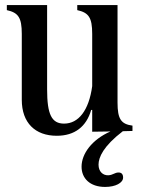

<svg xmlns="http://www.w3.org/2000/svg" viewBox="-20 -520 558 758"><path d="M204 16C275 16 321 -20 340 -86H344V0L416 -1C343 31 302 87 302 138C302 184 335 218 395 218C436 218 466 202 466 181C466 168 460 161 448 161C433 161 426 171 408 172C387 173 369 158 369 130C369 101 388 57 465 -2L503 -3V-24C458 -30 444 -50 444 -115V-500H285V-480C330 -470 344 -451 344 -386V-180C331 -84 290 -32 233 -32C184 -32 166 -68 166 -167V-500H7V-480C52 -470 66 -451 66 -386V-126C66 -35 119 16 204 16Z"/></svg>

Font: RL Madena
Style: Regular
Weight: 400
Designer: I Kadek Wantara Putra
Foundry: Roughlines ID
Version: Version 1.000;Glyphs 3.1.2 (3151)